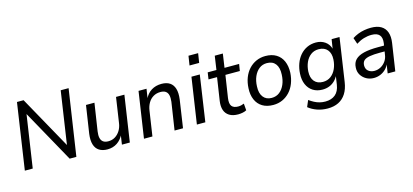

<svg xmlns="http://www.w3.org/2000/svg" viewBox="-71 -1274 4340 2019"><g transform="rotate(-15 2098.5 -264.5)"><path d="M52 0 159 -719H231L559 -129H547L635 -719H721L613 0H540L213 -589H226L138 0Z M951 9Q897 9 861 -14Q825 -37 811 -83Q797 -129 806 -198L852 -501H944L898 -200Q892 -159 898.5 -130Q905 -101 925.5 -86Q946 -71 982 -71Q1023 -71 1056 -91.5Q1089 -112 1110.5 -147.5Q1132 -183 1138 -227L1179 -501H1270L1195 0H1109L1125 -109H1130Q1103 -52 1057 -21.5Q1011 9 951 9Z M1349 0 1424 -501H1511L1494 -392H1490Q1517 -451 1564.5 -480.5Q1612 -510 1675 -510Q1730 -510 1765 -487Q1800 -464 1814 -418Q1828 -372 1819 -303L1774 0H1682L1728 -301Q1733 -343 1726.5 -371.5Q1720 -400 1699.5 -415Q1679 -430 1642 -430Q1599 -430 1565 -410Q1531 -390 1510 -354.5Q1489 -319 1482 -273L1441 0Z M2011 -620 2027 -722H2132L2116 -620ZM1925 0 2000 -501H2091L2017 0Z M2373 9Q2315 9 2278 -14Q2241 -37 2227 -78Q2213 -119 2221 -176L2259 -427H2166L2177 -501H2272L2294 -651H2382L2360 -501H2519L2507 -427H2350L2313 -185Q2304 -124 2325 -97.5Q2346 -71 2394 -71Q2412 -71 2428.5 -75Q2445 -79 2459 -85L2465 -11Q2448 -1 2422.5 4Q2397 9 2373 9Z M2756 9Q2687 9 2639 -20Q2591 -49 2567.5 -103Q2544 -157 2548 -228Q2551 -291 2571 -342.5Q2591 -394 2625.5 -431.5Q2660 -469 2706 -489.5Q2752 -510 2806 -510Q2875 -510 2923 -481Q2971 -452 2994.5 -398.5Q3018 -345 3015 -272Q3011 -210 2991 -158.5Q2971 -107 2936.5 -69.5Q2902 -32 2856.5 -11.5Q2811 9 2756 9ZM2759 -67Q2809 -67 2844.5 -95Q2880 -123 2900.5 -170.5Q2921 -218 2923 -278Q2927 -352 2895.5 -393Q2864 -434 2802 -434Q2753 -434 2717.5 -406Q2682 -378 2661.5 -331Q2641 -284 2639 -223Q2635 -150 2667 -108.5Q2699 -67 2759 -67Z M3300 193Q3238 193 3184.5 174Q3131 155 3092 123L3122 53Q3148 72 3175.5 86.5Q3203 101 3232.5 108.5Q3262 116 3294 116Q3361 116 3402.5 81.5Q3444 47 3455 -23L3470 -124H3474Q3457 -89 3431 -64Q3405 -39 3371.5 -26Q3338 -13 3298 -13Q3238 -13 3194.5 -40.5Q3151 -68 3129 -118.5Q3107 -169 3111 -236Q3114 -293 3132 -343Q3150 -393 3182 -430.5Q3214 -468 3258 -489Q3302 -510 3356 -510Q3413 -510 3455.5 -480Q3498 -450 3513 -393L3509 -394L3526 -501H3612L3542 -30Q3531 44 3499.5 93.5Q3468 143 3418 168Q3368 193 3300 193ZM3323 -90Q3373 -90 3409 -117Q3445 -144 3465.5 -189.5Q3486 -235 3489 -289Q3493 -356 3460.5 -395Q3428 -434 3365 -434Q3316 -434 3280 -407Q3244 -380 3224 -335Q3204 -290 3201 -236Q3197 -168 3229.5 -129Q3262 -90 3323 -90Z M3851 9Q3806 9 3769.5 -11.5Q3733 -32 3712 -66.5Q3691 -101 3694 -146Q3696 -199 3727.5 -231Q3759 -263 3820 -278Q3881 -293 3975 -293H4053L4044 -232H3980Q3911 -232 3868.5 -224.5Q3826 -217 3806 -199.5Q3786 -182 3784 -148Q3783 -106 3809.5 -84Q3836 -62 3876 -62Q3912 -62 3944 -79Q3976 -96 3998.5 -127.5Q4021 -159 4026 -201L4045 -318Q4053 -377 4027.5 -406.5Q4002 -436 3942 -436Q3899 -436 3857.5 -423.5Q3816 -411 3774 -384L3751 -452Q3778 -470 3811.5 -483.5Q3845 -497 3882 -503.5Q3919 -510 3955 -510Q4023 -510 4065 -485Q4107 -460 4123.5 -412.5Q4140 -365 4130 -298L4085 0H4002L4019 -110H4023Q4009 -71 3982 -44.5Q3955 -18 3921.5 -4.5Q3888 9 3851 9Z"/></g></svg>

Font: Nunitoga
Style: Medium Italic
Weight: 500
Italic angle: -9°
Designer: Vernon Adams
Foundry: Vernon Adams
Version: Version 1.0